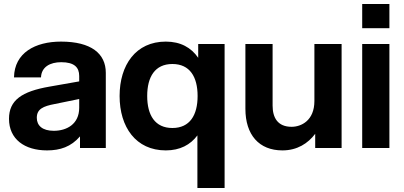

<svg xmlns="http://www.w3.org/2000/svg" viewBox="-20 -740 2018 960"><path d="M380 0H509V-376C509 -472 436 -532 285 -532C156 -532 52 -476 50 -353H185C187 -405 230 -429 286 -429C352 -429 376 -403 376 -360V-333L228 -307C89 -283 25 -239 25 -146C25 -44 103 12 215 12C281 12 335 -6 380 -58ZM164 -151C164 -195 196 -209 254 -220L376 -245V-201C376 -119 313 -86 249 -86C192 -86 164 -112 164 -151Z M1103 -520H971V-451C936 -502 883 -532 809 -532C659 -532 578 -415 578 -260C578 -105 659 12 809 12C880 12 932 -16 967 -63V200H1103ZM716 -260C716 -356 755 -420 842 -420C929 -420 968 -356 968 -260C968 -164 929 -100 842 -100C755 -100 716 -164 716 -260Z M1343 -212V-520H1207V-196C1207 -66 1275 12 1392 12C1466 12 1520 -23 1556 -71V0H1688V-520H1552V-235C1552 -137 1486 -106 1438 -106C1368 -106 1343 -152 1343 -212Z M1791 0H1927V-520H1791ZM1791 -599H1927V-720H1791Z"/></svg>

Font: Aspekta 650
Style: Regular
Weight: 650
Designer: Ivo Dolenc
Version: Version 2.000